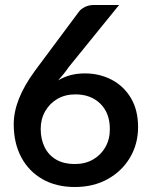

<svg xmlns="http://www.w3.org/2000/svg" viewBox="-20 -741 604 769"><path d="M280 8Q205 8 150 -23.5Q95 -55 65 -111.5Q35 -168 35 -243Q35 -293 56 -346Q77 -399 121 -459L296 -694Q304 -705 320 -713Q336 -721 356 -721H457L255 -472Q247 -460 235 -445Q223 -430 213 -419Q236 -433 262.5 -440Q289 -447 320 -447Q379 -447 427.5 -421.5Q476 -396 504.5 -348Q533 -300 533 -232Q533 -164 500.5 -109.5Q468 -55 411 -23.5Q354 8 280 8ZM279 -84Q321 -84 352.5 -102Q384 -120 402 -151.5Q420 -183 420 -224Q420 -288 382 -325.5Q344 -363 282 -363Q241 -363 210 -345Q179 -327 161 -295.5Q143 -264 143 -225Q143 -183 159 -151Q175 -119 205.5 -101.5Q236 -84 279 -84Z"/></svg>

Font: Aleo SemiBold
Style: Regular
Weight: 600
Designer: Alessio Laiso
Foundry: Alessio Laiso
Version: Version 2.001;gftools[0.9.29]